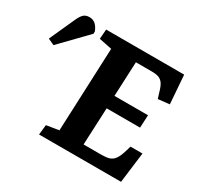

<svg xmlns="http://www.w3.org/2000/svg" viewBox="-343 -901 1122 1085"><g transform="rotate(30 218.0 -358.5)"><path d="M143 -623 59 -640 64 -703H573L587 -517L513 -509L501 -547Q492 -580 480.5 -597Q469 -614 451.5 -620.5Q434 -627 405 -627H302L292 -402H511L507 -319H289L278 -77H397Q425 -77 444 -82.5Q463 -88 476.5 -105Q490 -122 501 -156L514 -199H592L567 0H32L39 -65L120 -78ZM-150 -478 -191 -497 -115 -665Q-102 -693 -88.5 -705Q-75 -717 -52 -717Q-28 -717 -12 -702.5Q4 -688 14 -662V-647Z"/></g></svg>

Font: Literata 18pt
Style: Bold Italic
Weight: 700
Italic angle: -2°
Designer: Latin by Veronika Burian and Jose Scaglione. Greek by Irene Vlachou. Cyrillic by Vera Evstafieva
Foundry: TypeTogether
Version: Version 3.103;gftools[0.9.29]